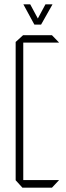

<svg xmlns="http://www.w3.org/2000/svg" viewBox="-20 -863 305 883"><path d="M83 0 52 -34V-35H251V-34L219 0ZM52 -35V-670L86 -701H87V-35ZM87 -667V-701H219L251 -668V-667ZM138 -750 88 -842V-843H119L168 -752ZM139 -750 189 -843H221V-842L169 -750Z"/></svg>

Font: Foldit ExtraLight
Style: Regular
Weight: 250
Version: Version 1.003